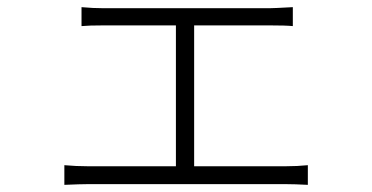

<svg xmlns="http://www.w3.org/2000/svg" viewBox="-20 -522 1040 537"><path d="M523 -57H779Q812 -57 841 -60V-5Q803 -7 779 -7H226Q206 -7 160 -5V-60Q193 -57 226 -57H472V-451H271Q228 -451 208 -449V-502Q240 -499 270 -499H733Q745 -499 799 -502V-449Q780 -451 733 -451H523Z"/></svg>

Font: Noto Sans Korean Light
Style: Regular
Weight: 300
Designer: Ryoko NISHIZUKA  (kana & ideographs); Paul D. Hunt (Latin, Greek & Cyrillic); Wenlong ZHANG  (bopomofo); Sandoll Communi
Foundry: Adobe Systems Incorporated
Version: Version 1.000;PS 1;hotconv 1.0.78;makeotf.lib2.5.61930